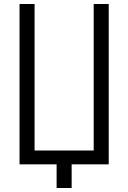

<svg xmlns="http://www.w3.org/2000/svg" viewBox="-20 -820 640 958"><path d="M77.5 0V-800H152.5V-69H447.5V-800H522.5V0ZM262.5 118V0H230.5V-69H337.5V118Z"/></svg>

Font: Victor Mono Thin
Style: Regular
Weight: 100
Monospace: yes
Designer: Rune Bjørnerås
Version: Version 1.561;gftools[0.9.30]